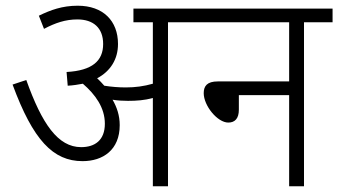

<svg xmlns="http://www.w3.org/2000/svg" viewBox="-20 -652 1184 672"><path d="M399 -214C399 -248 389 -277 374 -303C391 -300 411 -299 428 -299C458 -299 486 -301 515 -309V0H568V-574H667V-622H447V-574H515V-359C483 -350 454 -346 420 -346C396 -346 370 -348 345 -352C337 -361 329 -370 320 -378C367 -403 393 -445 393 -498C393 -579 341 -632 252 -632C198 -632 157 -617 116 -597L134 -551C174 -572 209 -584 251 -584C306 -584 341 -555 341 -498C341 -439 303 -405 213 -400L217 -352C236 -353 254 -356 270 -359C314 -321 347 -275 347 -219C347 -161 312 -137 264 -137C183 -137 127 -218 72 -372L24 -356C96 -161 166 -88 269 -88C340 -88 399 -127 399 -214Z M654 -622V-574H992V-367H742C705 -367 693 -351 693 -326C693 -282 741 -223 779 -223C802 -223 816 -237 816 -268V-319H992V0H1044V-574H1144V-622Z"/></svg>

Font: Noto Sans Devanagari UI SemiCondensed Light
Style: Regular
Weight: 300
Width: 4
Designer: Jelle Bosma - Monotype Design Team
Foundry: Monotype Imaging Inc.
Version: Version 2.004